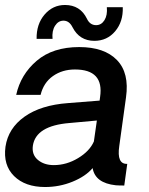

<svg xmlns="http://www.w3.org/2000/svg" viewBox="-23 -745 598 771"><path d="M124 -589Q123 -648 156 -686.5Q189 -725 238 -725Q299 -725 326 -670Q338 -644 363 -644Q384 -644 396.5 -664Q409 -684 406 -716H470Q472 -658 439.5 -619.5Q407 -581 356 -581Q296 -581 268 -636Q255 -662 232 -662Q211 -662 198 -641.5Q185 -621 188 -589ZM158 6Q78 6 33.5 -38Q-11 -82 -1 -156Q10 -230 75.5 -276.5Q141 -323 250 -331L377 -341L379 -356Q395 -466 278 -466Q227 -466 189.5 -439.5Q152 -413 140 -364H42Q60 -446 124.5 -501Q189 -556 295 -556Q396 -556 446.5 -504Q497 -452 483 -354L456 -159Q445 -85 488 -87L476 0Q454 0 442 -1Q359 -10 349 -70Q321 -37 268.5 -15.5Q216 6 158 6ZM193 -82Q244 -82 290.5 -110Q337 -138 354 -177L366 -261L256 -251Q121 -240 109 -160Q104 -124 129 -103Q154 -82 193 -82Z"/></svg>

Font: Oakes Grotesk Medium
Style: Italic
Weight: 500
Italic angle: -8°
Designer: Samuel Oakes
Foundry: Samuel Oakes
Version: Version 1.000;PS 001.000;hotconv 1.0.88;makeotf.lib2.5.64775